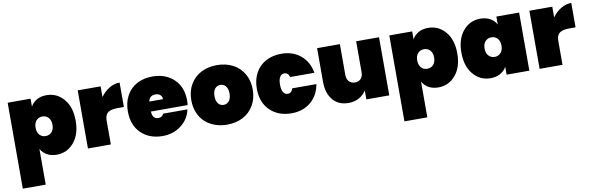

<svg xmlns="http://www.w3.org/2000/svg" viewBox="-54 -1068 5638 1835"><g transform="rotate(-10 2765.0 -150.5)"><path d="M272 -486.8Q293 -525.9 332.5 -548.3Q372.1 -570.8 426.8 -570.8Q527.3 -570.8 593.8 -492.9Q660.2 -415 660.2 -282.2Q660.2 -149.4 593.8 -71.3Q527.3 6.8 426.8 6.8Q372.1 6.8 332.5 -15.6Q293 -38.1 272 -77.1V270H49.8V-564H272ZM411.9 -212.2Q435.1 -237.3 435.1 -282.2Q435.1 -327.1 411.9 -352.1Q388.7 -377 353 -377Q317.4 -377 294.2 -352.1Q271 -327.1 271 -282.2Q271 -237.3 294.2 -212.2Q317.4 -187 353 -187Q388.7 -187 411.9 -212.2Z M951.7 -231V0H729.5V-564H951.7V-460Q985.8 -508.8 1034.7 -538.3Q1083.5 -567.9 1136.7 -567.9V-331.1H1073.7Q1010.7 -331.1 981.2 -308.8Q951.7 -286.6 951.7 -231Z M1454.6 -397Q1395 -397 1385.3 -339.8H1517.6Q1517.6 -367.7 1499.5 -382.3Q1481.4 -397 1454.6 -397ZM1730.5 -203.1Q1712.4 -111.8 1636 -52.5Q1559.6 6.8 1454.6 6.8Q1326.2 6.8 1246.3 -71Q1166.5 -148.9 1166.5 -282.2Q1166.5 -370.6 1203.4 -436.5Q1240.2 -502.4 1305.2 -536.6Q1370.1 -570.8 1454.6 -570.8Q1583 -570.8 1662.8 -494.4Q1742.7 -418 1742.7 -287.1Q1742.7 -268.1 1739.3 -243.2H1383.3Q1387.2 -169.9 1443.4 -169.9Q1480.5 -169.9 1495.6 -203.1Z M2080.1 6.8Q2016.6 6.8 1961.9 -13.2Q1907.2 -33.2 1867.4 -69.8Q1827.6 -106.4 1804.9 -161.1Q1782.2 -215.8 1782.2 -282.2Q1782.2 -370.1 1821.3 -436.3Q1860.4 -502.4 1927.5 -536.6Q1994.6 -570.8 2080.1 -570.8Q2165.5 -570.8 2232.7 -536.6Q2299.8 -502.4 2339.1 -436.3Q2378.4 -370.1 2378.4 -282.2Q2378.4 -194.3 2339.1 -127.9Q2299.8 -61.5 2232.7 -27.3Q2165.5 6.8 2080.1 6.8ZM2080.1 -185.1Q2111.3 -185.1 2132.3 -210Q2153.3 -234.9 2153.3 -282.2Q2153.3 -329.6 2132.6 -354.2Q2111.8 -378.9 2080.1 -378.9Q2048.8 -378.9 2028.1 -354.5Q2007.3 -330.1 2007.3 -282.2Q2007.3 -234.4 2027.8 -209.7Q2048.3 -185.1 2080.1 -185.1Z M2418 -282.2Q2418 -370.6 2454.8 -436.5Q2491.7 -502.4 2556.6 -536.6Q2621.6 -570.8 2706.1 -570.8Q2815.9 -570.8 2891.4 -508.8Q2966.8 -446.8 2986.8 -336.9H2752Q2739.3 -380.9 2701.2 -380.9Q2674.3 -380.9 2658.7 -356.2Q2643.1 -331.5 2643.1 -282.2Q2643.1 -232.9 2658.7 -208Q2674.3 -183.1 2701.2 -183.1Q2739.3 -183.1 2752 -227.1H2986.8Q2966.8 -117.2 2891.4 -55.2Q2815.9 6.8 2706.1 6.8Q2577.6 6.8 2497.8 -71Q2418 -148.9 2418 -282.2Z M3653.8 -564V0H3431.6V-85.9Q3405.3 -45.4 3361.8 -20.8Q3318.4 3.9 3258.8 3.9Q3162.1 3.9 3107.4 -61.3Q3052.7 -126.5 3052.7 -236.8V-564H3273.9V-265.1Q3273.9 -224.6 3295.4 -201.4Q3316.9 -178.2 3353 -178.2Q3389.6 -178.2 3410.6 -201.4Q3431.6 -224.6 3431.6 -265.1V-564Z M3975.6 -486.8Q3996.6 -525.9 4036.1 -548.3Q4075.7 -570.8 4130.4 -570.8Q4231 -570.8 4297.4 -492.9Q4363.8 -415 4363.8 -282.2Q4363.8 -149.4 4297.4 -71.3Q4231 6.8 4130.4 6.8Q4075.7 6.8 4036.1 -15.6Q3996.6 -38.1 3975.6 -77.1V270H3753.4V-564H3975.6ZM4115.5 -212.2Q4138.7 -237.3 4138.7 -282.2Q4138.7 -327.1 4115.5 -352.1Q4092.3 -377 4056.6 -377Q4021 -377 3997.8 -352.1Q3974.6 -327.1 3974.6 -282.2Q3974.6 -237.3 3997.8 -212.2Q4021 -187 4056.6 -187Q4092.3 -187 4115.5 -212.2Z M4636.2 -570.8Q4691.4 -570.8 4731.7 -548.3Q4772 -525.9 4792.5 -486.8V-564H5013.2V0H4792.5V-77.1Q4772 -38.1 4731.7 -15.6Q4691.4 6.8 4636.2 6.8Q4535.6 6.8 4469.5 -71.3Q4403.3 -149.4 4403.3 -282.2Q4403.3 -415 4469.5 -492.9Q4535.6 -570.8 4636.2 -570.8ZM4769.3 -212.2Q4792.5 -237.3 4792.5 -282.2Q4792.5 -327.1 4769.3 -352.1Q4746.1 -377 4710.4 -377Q4674.8 -377 4651.6 -352.1Q4628.4 -327.1 4628.4 -282.2Q4628.4 -237.3 4651.6 -212.2Q4674.8 -187 4710.4 -187Q4746.1 -187 4769.3 -212.2Z M5335 -231V0H5112.8V-564H5335V-460Q5369.1 -508.8 5418 -538.3Q5466.8 -567.9 5520 -567.9V-331.1H5457Q5394 -331.1 5364.5 -308.8Q5335 -286.6 5335 -231Z"/></g></svg>

Font: SVN-Poppins Black
Style: Regular
Weight: 900
Designer: Ninad Kale (Devanagari), Jonny Pinhorn (Latin)
Foundry: Indian Type Foundry
Version: Version 3.002 2017